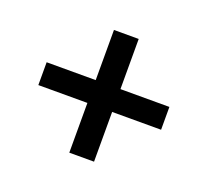

<svg xmlns="http://www.w3.org/2000/svg" viewBox="-84 -676 695 641"><g transform="rotate(20 263.0 -356.0)"><path d="M219.2 -138.2V-314.9H44.9V-396H219.2V-574.2H307.1V-396H481V-314.9H307.1V-138.2Z"/></g></svg>

Font: Creato Display Medium
Style: Regular
Weight: 500
Version: Version 1.000